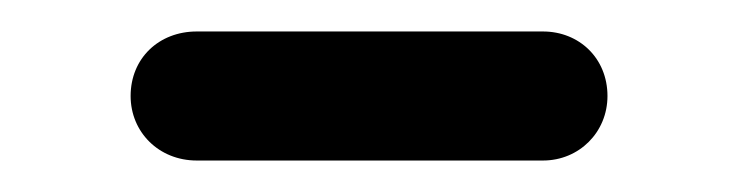

<svg xmlns="http://www.w3.org/2000/svg" viewBox="-20 -328 469 122"><path d="M325 -226C348 -226 366 -244 366 -267C366 -291 348 -308 325 -308H105C81 -308 63 -291 63 -267C63 -244 81 -226 105 -226Z"/></svg>

Font: Nunito SemiBold
Style: Regular
Weight: 600
Designer: Vernon Adams
Foundry: Vernon Adams
Version: Version 3.602